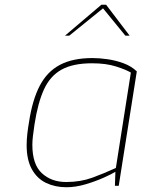

<svg xmlns="http://www.w3.org/2000/svg" viewBox="-20 -781 599 807"><path d="M259 6Q212 6 174 -12Q136 -30 114 -69.5Q92 -109 92 -171Q92 -194 95 -220Q98 -246 102 -268Q116 -361 147 -420.5Q178 -480 232 -508.5Q286 -537 369 -537Q398 -537 432.5 -532Q467 -527 499.5 -515Q532 -503 555 -481L479 0H463L465 -59Q451 -50 416.5 -34.5Q382 -19 340 -6.5Q298 6 259 6ZM258 -16Q318 -16 367.5 -34Q417 -52 467 -75L530 -476Q510 -488 468 -501.5Q426 -515 367 -515Q287 -515 239 -488.5Q191 -462 165 -405.5Q139 -349 125 -258Q121 -230 118.5 -210Q116 -190 116 -172Q116 -90 156 -53Q196 -16 258 -16ZM253 -631 406 -761H426L525 -631H507L413 -746L271 -631Z"/></svg>

Font: Exo Thin Thin
Style: Italic
Weight: 250
Italic angle: -9°
Version: Version 2.000